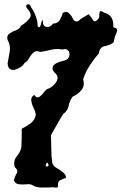

<svg xmlns="http://www.w3.org/2000/svg" viewBox="-20 -862 579 894"><path d="M137.7 3.9Q127 -4.4 112.3 -4.4Q109.4 -4.4 105.5 -3.9Q95.7 -2.9 85.9 -2.9Q77.1 -2.9 69.3 -3.9Q60.5 -4.9 54.7 -8.8Q47.9 -13.2 44.9 -22.9Q48.8 -40 57.6 -54.2Q60.5 -59.1 60.5 -64Q60.5 -73.7 48.8 -84Q45.9 -92.8 45.9 -101.1Q45.9 -120.6 60.5 -137.2Q80.1 -160.2 80.1 -188Q80.1 -188 80.1 -189.5Q81.1 -208 81.1 -226.1Q81.1 -238.3 81.1 -262.7Q102.5 -272.9 122.1 -287.6Q142.6 -302.2 146.5 -326.7Q145.5 -341.3 136.7 -358.9Q127.9 -376.5 126 -392.1Q125 -394 125 -396Q125 -401.9 127.9 -407.7Q130.9 -415 139.6 -420.4Q144.5 -412.1 149.4 -409.7Q152.3 -408.7 155.3 -408.7Q156.2 -408.7 159.2 -409.2Q170.9 -414.1 183.6 -431.2Q195.3 -448.2 209 -450.7Q230.5 -460.9 244.1 -483.9Q248 -491.7 248 -499.5Q248 -513.7 232.4 -525.4Q224.6 -535.6 224.6 -543.5Q224.6 -550.8 228.5 -556.6Q237.3 -567.4 255.9 -573.2Q274.4 -578.6 287.1 -582.5Q303.7 -591.8 303.7 -606.9Q303.7 -611.8 302.7 -617.2Q297.9 -633.3 282.2 -633.3Q277.3 -633.3 270.5 -631.3Q257.8 -633.8 246.1 -633.8Q232.4 -633.8 217.8 -630.4Q192.4 -623.5 167 -620.1Q159.2 -624 152.3 -624Q150.4 -624 149.4 -623.5Q141.6 -622.6 135.7 -617.2Q125 -607.9 116.2 -592.3Q108.4 -576.7 94.7 -569.3Q86.9 -554.2 65.4 -543.5Q51.8 -536.6 41 -536.6Q34.2 -536.6 29.3 -539.1Q22.5 -542 19.5 -548.8Q15.6 -555.7 15.6 -567.4Q20.5 -595.2 25.4 -623.5Q26.4 -629.4 26.4 -634.8Q26.4 -656.7 14.6 -678.2Q13.7 -682.1 13.7 -686Q13.7 -691.4 15.6 -695.3Q18.6 -702.1 25.4 -706.5Q37.1 -715.3 54.7 -721.2Q71.3 -727.1 78.1 -742.7Q100.6 -755.4 116.2 -774.9Q123 -782.7 123 -791.5Q123 -804.7 108.4 -819.8Q101.6 -828.1 101.6 -833.5Q101.6 -838.4 106.4 -841.3Q109.4 -842.3 111.3 -842.3Q111.3 -842.3 112.3 -842.3Q120.1 -842.3 125 -827.6Q138.7 -808.6 146.5 -786.6Q155.3 -764.2 155.3 -740.7Q159.2 -734.9 162.1 -734.9Q167 -734.9 170.9 -750.5Q174.8 -768.1 177.7 -768.1Q178.7 -768.1 179.7 -764.2Q179.7 -764.2 179.7 -759.8Q179.7 -740.2 195.3 -736.8Q198.2 -736.3 201.2 -736.3Q215.8 -736.3 226.6 -752Q249 -752.4 258.8 -769.5Q268.6 -786.6 272.5 -802.2Q280.3 -806.6 287.1 -806.6Q287.1 -806.6 288.1 -806.6Q294.9 -805.7 299.8 -801.8Q311.5 -792 319.3 -774.9Q325.2 -762.2 335.9 -762.2Q339.8 -762.2 344.7 -763.7Q354.5 -774.4 367.2 -781.2Q380.9 -788.1 392.6 -795.9Q401.4 -787.6 411.1 -771.5Q416 -762.7 421.9 -762.7Q427.7 -762.7 433.6 -770Q442.4 -776.4 442.4 -788.1V-790.5V-794.9Q442.4 -805.2 446.3 -808.6Q447.3 -810.1 449.2 -810.1Q450.2 -810.1 452.1 -809.6Q457 -808.6 463.9 -803.2Q490.2 -796.9 500 -778.3Q507.8 -762.7 507.8 -743.7Q507.8 -739.3 507.8 -734.4Q525.4 -733.4 525.4 -720.2Q525.4 -714.8 521.5 -707.5Q510.7 -681.6 509.8 -665.5Q494.1 -652.3 468.8 -647.5Q444.3 -643.1 440.4 -613.8Q417 -586.4 397.5 -556.6Q377.9 -526.4 367.2 -492.2Q370.1 -481.9 370.1 -473.1Q370.1 -456.1 359.4 -442.9Q342.8 -422.4 318.4 -412.1Q303.7 -392.6 299.8 -369.1Q294.9 -346.2 274.4 -331.1Q258.8 -307.1 245.1 -281.7Q231.4 -256.8 216.8 -231.9Q218.8 -199.7 218.8 -167Q218.8 -134.8 223.6 -102.5Q229.5 -87.4 244.1 -79.6Q258.8 -71.3 270.5 -62Q277.3 -56.6 282.2 -50.3Q287.1 -43.5 287.1 -33.7Q273.4 -29.3 259.8 -22.5Q250 -17.1 250 -2.9Q250 1 250 5.4Q249 11.7 242.2 11.7Q240.2 11.7 237.3 11.2Q231.4 9.8 225.6 9.8Q221.7 9.8 217.8 10.7H205.1Q191.4 10.7 177.7 11.2H172.9Q154.3 11.2 137.7 3.9ZM205.1 -88.9Q205.1 -90.3 206.1 -94.7Q203.1 -104.5 200.2 -104.5Q198.2 -104.5 196.3 -101.1Q192.4 -95.2 192.4 -91.3Q192.4 -89.4 193.4 -87.9Q194.3 -86.4 197.3 -86.4Q200.2 -86.4 205.1 -88.9Z"/></svg>

Font: Brazier Flame
Style: Regular
Weight: 400
Designer: Walter E Stewart
Version: 0.1